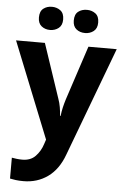

<svg xmlns="http://www.w3.org/2000/svg" viewBox="-64 -797 697 1081"><g transform="rotate(5 284.5 -256.0)"><path d="M0 -546H163L266 -239Q274 -217 278 -193.5Q282 -170 284 -144H287Q290 -170 295.5 -193.5Q301 -217 308 -239L409 -546H569L338 70Q307 155 247.5 197.5Q188 240 110 240Q85 240 66.5 237.5Q48 235 34 232V114Q45 116 60.5 118Q76 120 93 120Q140 120 167.5 91.5Q195 63 208 23L217 -4ZM117 -686Q117 -721 137 -736.5Q157 -752 185 -752Q213 -752 233.5 -736.5Q254 -721 254 -686Q254 -653 233.5 -637Q213 -621 185 -621Q157 -621 137 -637Q117 -653 117 -686ZM314 -686Q314 -721 334 -736.5Q354 -752 383 -752Q411 -752 431.5 -736.5Q452 -721 452 -686Q452 -653 431.5 -637Q411 -621 383 -621Q354 -621 334 -637Q314 -653 314 -686Z"/></g></svg>

Font: Noto IKEA Latin
Style: Bold
Weight: 700
Designer: Monotype Design Team
Foundry: Monotype Imaging Inc.
Version: Version 1.0